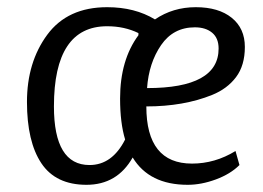

<svg xmlns="http://www.w3.org/2000/svg" viewBox="-20 -502 731 534"><path d="M502 12Q395 12 349 -64Q306 12 220.5 12Q135 12 95 -48Q55 -108 55 -218.5Q55 -329 111.5 -405.5Q168 -482 278 -482Q355 -482 411 -448Q461 -482 524.5 -482Q588 -482 624.5 -452.5Q661 -423 661 -371.5Q661 -320 636.5 -287.5Q612 -255 570 -238Q491 -206 387 -206Q387 -47 514 -47Q578 -47 635 -82L646 -43Q621 -18 580.5 -3Q540 12 502 12ZM278 -429Q130 -429 130 -206Q130 -43 229 -43Q292 -43 328 -114Q314 -160 314 -228Q314 -335 365 -404V-410Q326 -429 278 -429ZM588 -367Q588 -396 570 -411Q552 -426 522 -426Q462 -426 428 -376.5Q394 -327 389 -257Q588 -257 588 -367Z"/></svg>

Font: Ruluko
Style: Regular
Weight: 400
Designer: Ana Sanfelippo, Angelica Diaz, Meme Hernandez
Foundry: Ana Sanfelippo, Angelica Diaz y Meme Hernandez
Version: Version 1.001